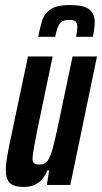

<svg xmlns="http://www.w3.org/2000/svg" viewBox="-20 -734 405 762"><path d="M3 -60Q3 -87 16 -154L91 -510H189L128 -218Q111 -134 109 -106Q109 -91 115.5 -86Q122 -81 138 -81Q157 -81 168 -95Q179 -109 188.5 -142.5Q198 -176 214 -253L268 -510H365L259 0H166L175 -58H168Q142 8 75 8Q36 8 19.5 -7.5Q3 -23 3 -60ZM356 -645Q356 -627 349 -588H282Q287 -615 287 -628Q287 -642 280 -648.5Q273 -655 254 -655Q227 -655 216.5 -639.5Q206 -624 199 -588H132Q141 -636 150 -659.5Q159 -683 183 -698.5Q207 -714 256 -714Q312 -714 334 -697Q356 -680 356 -645Z"/></svg>

Font: Saira Ultra Condensed
Style: Bold Italic
Weight: 700
Width: 1
Italic angle: -12°
Designer: Hector Gatti with collaboration of the Omnibus-Type team
Foundry: Omnibus-Type
Version: Version 1.001; ttfautohint (v1.8)